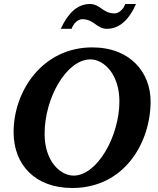

<svg xmlns="http://www.w3.org/2000/svg" viewBox="-20 -924 791 960"><path d="M733 -417C733 -559 634 -687 441 -687C194 -687 48 -471 48 -263C48 -101 155 16 341 16C603 16 733 -212 733 -417ZM577 -417C577 -243 466 -46 348 -46C282 -46 203 -117 203 -255C203 -435 313 -627 432 -627C501 -627 577 -551 577 -417ZM660 -904H606C598 -878 574 -857 553 -857C493 -857 482 -904 429 -904C362 -904 315 -849 284 -780H338C347 -807 370 -828 391 -828C451 -828 462 -780 515 -780C583 -780 630 -835 660 -904Z"/></svg>

Font: Veleka
Style: Bold Italic
Weight: 700
Italic angle: -12°
Designer: Stefan Peev, Context Ltd, 2016; SIL International, 1997-2014.
Foundry: Stefan Peev, Context Ltd, 2016
Version: Version 5.000